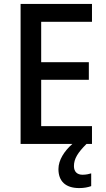

<svg xmlns="http://www.w3.org/2000/svg" viewBox="-20 -734 541 979"><path d="M357 113C357 75 377 44 421 0H449V-91H190V-327H433V-417H190V-623H449V-714H85V0H349C308 36 278 82 278 128C278 189 313 225 384 225C409 225 428 221 445 215V150C435 153 420 157 401 157C374 157 357 142 357 113Z"/></svg>

Font: Noto Sans Devanagari SemiCondensed Medium
Style: Regular
Weight: 500
Width: 4
Designer: Jelle Bosma - Monotype Design Team
Foundry: Monotype Imaging Inc.
Version: Version 2.004